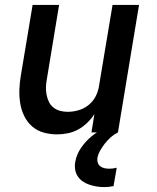

<svg xmlns="http://www.w3.org/2000/svg" viewBox="-20 -540 640 783"><path d="M213 8Q184 8 157.5 0.5Q131 -7 111 -24.5Q91 -42 79 -66.5Q67 -91 62.5 -118.5Q58 -146 59 -174.5Q60 -203 65 -232L113 -520H221L171 -217Q168 -201 167.5 -185Q167 -169 170 -153.5Q173 -138 179.5 -124.5Q186 -111 198 -101.5Q210 -92 225 -88Q240 -84 257 -84Q278 -84 300.5 -90.5Q323 -97 341.5 -112Q360 -127 370.5 -148Q381 -169 384 -191L439 -520H547L461 0H353L365 -75Q353 -56 336 -39.5Q319 -23 299 -12Q279 -1 256.5 3.5Q234 8 213 8ZM405 223Q389 223 374 220.5Q359 218 344 213Q329 208 317 199.5Q305 191 297 179Q289 167 286.5 151.5Q284 136 287 120Q292 90 310.5 63Q329 36 354 15.5Q379 -5 408 -18Q437 -31 467 -37L461 0Q445 8 432 19.5Q419 31 408 45Q397 59 388.5 74Q380 89 377 105Q376 115 379 124Q382 133 389.5 138.5Q397 144 406.5 146Q416 148 426 148Q433 148 440.5 147Q448 146 456 144L443 219Q433 221 423.5 222Q414 223 405 223Z"/></svg>

Font: Iosevka Aile Semibold Oblique
Style: Regular
Weight: 600
Italic angle: -9°
Designer: Belleve Invis
Foundry: Belleve Invis
Version: Version 31.1.0; ttfautohint (v1.8.4)